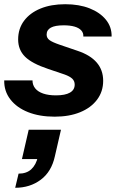

<svg xmlns="http://www.w3.org/2000/svg" viewBox="-26 -540 550 910"><path d="M233 13Q161 13 107 -8.5Q53 -30 23 -69Q-7 -108 -6 -159H128Q128 -137 141 -121Q154 -105 179 -96.5Q204 -88 239 -88Q283 -88 305.5 -101Q328 -114 328 -139Q328 -156 316.5 -167Q305 -178 280 -187L203 -213Q125 -239 92.5 -271.5Q60 -304 60 -353Q60 -404 88 -441.5Q116 -479 166 -499.5Q216 -520 283 -520Q349 -520 398.5 -500.5Q448 -481 476 -446.5Q504 -412 503 -367H369Q370 -384 359 -396Q348 -408 327 -414Q306 -420 276 -420Q235 -420 215 -409Q195 -398 195 -376Q195 -360 208.5 -350Q222 -340 257 -328L342 -299Q402 -279 432.5 -243.5Q463 -208 463 -157Q463 -106 434 -67.5Q405 -29 353.5 -8Q302 13 233 13ZM46 350 62 283Q100 283 122.5 262Q145 241 154 202L205 214H78L110 75H263L234 201Q218 274 167 312Q116 350 46 350Z"/></svg>

Font: Instrument Sans
Style: Bold Italic
Weight: 700
Italic angle: -13°
Designer: Rodrigo Fuenzalida
Foundry: fragTYPE
Version: Version 1.000;gftools[0.9.28]